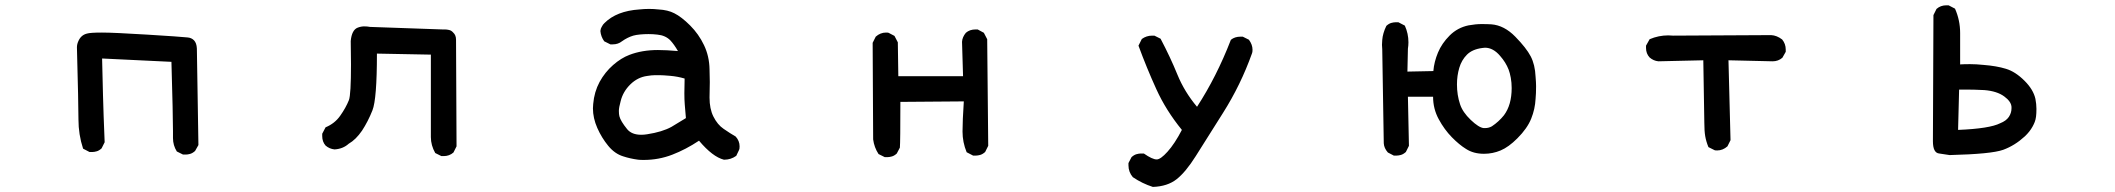

<svg xmlns="http://www.w3.org/2000/svg" viewBox="-20 -572 8040 730"><path d="M272.5 -391.6Q272.5 -403.3 277.3 -414.1Q287.1 -438.5 310.5 -444.3Q323.2 -448.2 367.7 -448.2Q412.1 -448.2 539.1 -440.4Q666 -432.6 692.4 -429.7Q708 -428.7 717.8 -418.5Q727.5 -408.2 728.5 -387.7L734.4 -20.5L721.7 2Q711.9 10.7 702.6 13.2Q693.4 15.6 687.5 15.6Q681.6 15.6 675.8 15.6L652.3 3.9Q637.7 -19.5 637.7 -46.9V-74.2Q637.7 -132.8 631.8 -336.9L368.2 -349.6Q372.1 -179.7 374 -131.8L377.9 -31.2L366.2 -7.8Q356.4 1 347.2 3.4Q337.9 5.9 332 5.9Q326.2 5.9 320.3 5.9L295.9 -6.8Q278.3 -60.5 278.3 -117.7Q278.3 -174.8 272.5 -391.6Z M1618.2 -50.8Q1618.2 -54.7 1618.2 -58.6V-364.3L1413.1 -368.2Q1413.1 -195.3 1396 -152.3Q1378.9 -109.4 1356.4 -75.2Q1333 -41 1305.7 -25.4Q1284.2 -5.9 1252 -3.9Q1232.4 -5.9 1217.8 -18.6Q1205.1 -33.2 1205.1 -54.7Q1205.1 -57.6 1205.1 -63.5L1217.8 -87.9Q1252.9 -102.5 1273.4 -131.8Q1294.9 -162.1 1306.6 -191.4Q1314.5 -211.9 1314.5 -327.1Q1314.5 -365.2 1313.5 -415Q1313.5 -415 1313.5 -416Q1317.4 -458 1339.8 -466.8Q1352.5 -471.7 1364.7 -471.7Q1377 -471.7 1386.7 -469.7L1663.1 -460Q1666 -460 1672.4 -460Q1678.7 -460 1687.5 -458Q1696.3 -456.1 1703.1 -448.2Q1713.9 -438.5 1713.9 -420.9Q1713.9 -419.9 1713.9 -418.9L1715.8 -15.6L1704.1 7.8Q1688.5 21.5 1667 21.5Q1664.1 21.5 1658.2 21.5L1634.8 9.8Q1618.2 -19.5 1618.2 -50.8Z M2678.7 -259.8 2677.7 -201.2Q2677.7 -158.2 2692.4 -128.9Q2708 -97.7 2731.4 -82Q2756.8 -64.5 2777.3 -52.7Q2792 -36.1 2792 -15.6Q2792 -4.9 2790 -2L2779.3 20.5Q2758.8 35.2 2733.4 35.2H2732.4Q2689.5 24.4 2637.7 -37.1Q2587.9 -3.9 2536.1 16.1Q2484.4 36.1 2427.7 36.1Q2413.1 36.1 2406.2 35.2Q2376 31.2 2349.6 22.5Q2317.4 12.7 2292.5 -17.6Q2267.6 -47.9 2251 -85.4Q2234.4 -123 2234.4 -160.2Q2234.4 -168 2235.4 -176.8Q2239.3 -222.7 2259.8 -260.7Q2280.3 -297.9 2311 -324.7Q2341.8 -351.6 2373 -363.3Q2420.9 -381.8 2481.4 -381.8Q2512.7 -381.8 2557.6 -377.9Q2543 -403.3 2528.3 -418.9Q2509.8 -437.5 2479.5 -440.4Q2462.9 -442.4 2445.8 -442.4Q2428.7 -442.4 2413.6 -440.9Q2398.4 -439.5 2387.7 -436.5Q2365.2 -429.7 2344.7 -415Q2330.1 -403.3 2309.6 -403.3Q2306.6 -403.3 2300.8 -403.3L2277.3 -415Q2264.6 -432.6 2262.7 -454.1Q2263.7 -463.9 2267.6 -469.7Q2272.5 -479.5 2278.3 -484.4Q2324.2 -530.3 2411.1 -536.1Q2429.7 -538.1 2447.8 -538.1Q2465.8 -538.1 2483.4 -536.1Q2519.5 -534.2 2543.9 -521.5Q2571.3 -507.8 2604 -475.1Q2636.7 -442.4 2656.7 -400.4Q2676.8 -358.4 2677.7 -308.6Q2678.7 -284.2 2678.7 -259.8ZM2583 -273.4Q2556.6 -281.2 2528.3 -283.7Q2500 -286.1 2490.2 -286.1Q2480.5 -286.1 2469.2 -286.1Q2458 -286.1 2440.4 -283.2Q2404.3 -278.3 2376.5 -251Q2348.6 -223.6 2339.8 -187.5Q2333 -163.1 2333 -150.4Q2333 -137.7 2335 -129.9Q2339.8 -111.3 2364.3 -81.1Q2381.8 -59.6 2418 -59.6Q2428.7 -59.6 2440.4 -61.5Q2498 -70.3 2533.2 -89.8L2587.9 -123Q2585 -156.2 2583.5 -174.8Q2582 -193.4 2582 -217.3Q2582 -241.2 2583 -273.4Z M3655.3 6.8Q3639.6 -31.2 3639.6 -71.8Q3639.6 -112.3 3644.5 -186.5L3403.3 -184.6Q3403.3 -32.2 3401.4 -10.7L3389.6 11.7Q3379.9 20.5 3370.6 22.9Q3361.3 25.4 3355.5 25.4Q3349.6 25.4 3343.8 25.4L3320.3 13.7Q3303.7 -11.7 3299.8 -42Q3299.8 -43 3297.9 -409.2L3309.6 -432.6Q3327.1 -448.2 3348.6 -448.2Q3356.4 -448.2 3358.4 -447.3L3380.9 -435.5L3393.6 -411.1L3395.5 -282.2H3641.6L3637.7 -413.1Q3638.7 -430.7 3652.3 -447.3Q3667 -460 3688.5 -460Q3691.4 -460 3697.3 -460L3720.7 -447.3L3733.4 -422.9L3737.3 -17.6L3725.6 5.9Q3715.8 14.6 3706.5 17.1Q3697.3 19.5 3691.4 19.5Q3685.5 19.5 3679.7 19.5Z M4270.5 56.6Q4270.5 53.7 4270.5 47.9L4282.2 25.4Q4292 16.6 4301.3 14.2Q4310.5 11.7 4316.4 11.7Q4322.3 11.7 4329.1 11.7Q4361.3 34.2 4377.9 34.2Q4392.6 34.2 4418.9 4.9Q4446.3 -25.4 4473.6 -78.1Q4413.1 -152.3 4376.5 -232.9Q4339.8 -313.5 4308.6 -398.4L4321.3 -423.8Q4338.9 -436.5 4360.4 -436.5Q4363.3 -436.5 4369.1 -436.5L4392.6 -424.8Q4429.7 -354.5 4456.5 -288.6Q4483.4 -222.7 4531.2 -166Q4605.5 -280.3 4659.2 -418.9L4660.2 -420.9Q4674.8 -432.6 4696.3 -432.6Q4699.2 -432.6 4705.1 -432.6L4728.5 -420.9Q4742.2 -402.3 4742.2 -382.8Q4742.2 -373 4740.2 -369.1Q4697.3 -249 4629.9 -142.6L4526.4 21.5Q4488.3 82 4453.6 109.4Q4418.9 136.7 4363.3 138.7Q4323.2 126 4287.1 101.6Q4270.5 82 4270.5 56.6Z M5235.4 -384.8Q5234.4 -393.6 5234.4 -401.4Q5234.4 -409.2 5235.4 -419.9Q5237.3 -445.3 5251 -473.6Q5260.7 -482.4 5270 -484.9Q5279.3 -487.3 5285.2 -487.3Q5291 -487.3 5296.9 -487.3L5321.3 -474.6Q5335 -444.3 5335 -411.1Q5335 -399.4 5333 -386.7L5331.1 -299.8L5429.7 -301.8Q5432.6 -336.9 5447.3 -372.1Q5461.9 -407.2 5491.7 -437Q5521.5 -466.8 5563.5 -475.6Q5590.8 -480.5 5612.8 -480.5Q5634.8 -480.5 5650.4 -479.5Q5699.2 -475.6 5741.2 -432.6Q5783.2 -389.6 5799.8 -357.9Q5816.4 -326.2 5818.4 -280.3Q5820.3 -257.8 5820.3 -244.1Q5820.3 -215.8 5818.4 -196.3Q5816.4 -157.2 5801.8 -121.1Q5787.1 -84 5749 -45.9Q5715.8 -12.7 5685.5 0Q5655.3 12.7 5622.1 12.7Q5582 12.7 5553.7 -5.9Q5528.3 -21.5 5500 -50.3Q5471.7 -79.1 5450.2 -118.7Q5428.7 -158.2 5428.7 -204.1H5333L5336.9 -17.6L5325.2 5.9Q5315.4 14.6 5306.2 17.1Q5296.9 19.5 5291 19.5Q5285.2 19.5 5279.3 19.5L5256.8 7.8Q5242.2 -8.8 5241.2 -27.3ZM5727.5 -237.3Q5727.5 -257.8 5724.1 -276.4Q5720.7 -294.9 5715.8 -307.6Q5705.1 -335 5683.6 -359.4Q5657.2 -390.6 5626 -390.6Q5621.1 -390.6 5616.2 -389.6Q5578.1 -384.8 5557.6 -364.3Q5537.1 -343.8 5528.3 -314Q5519.5 -284.2 5519.5 -251Q5519.5 -210.9 5531.2 -175.8Q5541 -145.5 5571.8 -116.2Q5602.5 -86.9 5621.1 -85Q5623 -85 5626 -85Q5640.6 -85 5652.3 -91.8Q5678.7 -109.4 5698.2 -133.8Q5727.5 -172.9 5727.5 -237.3Z M6456.1 -342.8 6285.2 -338.9Q6266.6 -340.8 6252 -353.5Q6238.3 -368.2 6238.3 -389.6Q6238.3 -392.6 6238.3 -398.4L6252 -422.9Q6286.1 -437.5 6323.2 -437.5Q6332 -437.5 6340.8 -436.5L6713.9 -438.5Q6735.4 -437.5 6755.9 -421.9Q6769.5 -405.3 6769.5 -383.8Q6769.5 -380.9 6769.5 -375L6756.8 -352.5Q6741.2 -338.9 6719.7 -338.9L6551.8 -342.8L6559.6 -39.1L6547.9 -15.6Q6530.3 0 6508.8 0Q6501 0 6499 -1L6475.6 -12.7Q6466.8 -34.2 6463.4 -54.2Q6460 -74.2 6460 -105.5Q6460 -136.7 6456.1 -342.8Z M7379.9 -551.8Q7382.8 -551.8 7388.7 -551.8L7413.1 -539.1Q7432.6 -495.1 7432.6 -446.3V-327.1Q7446.3 -328.1 7470.2 -328.1Q7494.1 -328.1 7521.5 -325.2Q7571.3 -321.3 7606.4 -310.5Q7642.6 -299.8 7677.7 -264.6Q7710.9 -231.4 7718.8 -196.3Q7722.7 -175.8 7722.7 -158.2Q7722.7 -140.6 7721.2 -128.9Q7719.7 -117.2 7716.3 -108.4Q7712.9 -99.6 7708 -90.8Q7697.3 -71.3 7678.7 -53.7Q7640.6 -18.6 7596.2 -2.4Q7551.8 13.7 7392.6 17.6Q7369.1 13.7 7353.5 11.7Q7329.1 9.8 7329.1 -35.2L7331.1 -514.6L7342.8 -538.1Q7358.4 -551.8 7379.9 -551.8ZM7627.9 -160.2Q7627.9 -163.1 7627.9 -166Q7627 -180.7 7612.3 -195.3L7600.6 -205.1Q7573.2 -225.6 7524.4 -229.5Q7484.4 -231.4 7460 -231.4Q7435.5 -231.4 7428.7 -231.4L7424.8 -78.1Q7544.9 -83 7585 -103.5Q7607.4 -112.3 7617.7 -127.4Q7627.9 -142.6 7627.9 -160.2Z"/></svg>

Font: JasonHandwriting2
Style: SemiBold
Weight: 600
Version: Version 1.04.7